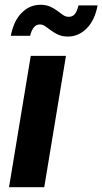

<svg xmlns="http://www.w3.org/2000/svg" viewBox="-20 -778 426 798"><path d="M17.5 0 107.8 -545.9H254.2L163.9 0ZM262.9 -626.1Q239.6 -626.1 222.5 -633.6Q205.5 -641.2 192.4 -651.2Q179.3 -661.3 168.2 -668.8Q157.2 -676.4 145.5 -676.4Q130 -676.4 119.9 -663.1Q109.7 -649.9 105.4 -629.1H24.9Q36.8 -691.4 70.1 -724.7Q103.4 -758.1 148.3 -758.1Q171.8 -758.1 188.5 -750.5Q205.2 -743 218.1 -733.1Q230.9 -723.2 241.9 -715.7Q253 -708.1 265.4 -708.1Q282.4 -708.1 291.6 -720.3Q300.9 -732.5 306.3 -755.6H385.6Q373.9 -693.2 339.9 -659.6Q306 -626.1 262.9 -626.1Z"/></svg>

Font: Adwaita Sans
Style: Italic
Weight: 400
Italic angle: -9.39999°
Designer: Rasmus Andersson
Foundry: rsms
Version: Version 4.001;git-9221beed3